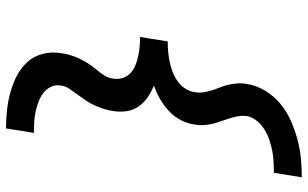

<svg xmlns="http://www.w3.org/2000/svg" viewBox="-213 -660 1026 640"><g transform="rotate(90 300.0 -340.0)"><path d="M408 153Q377 153 346 149.5Q315 146 286.5 138Q258 130 232 116.5Q206 103 186.5 81.5Q167 60 159.5 30.5Q152 1 157 -29Q159 -45 163.5 -60.5Q168 -76 175 -91Q182 -106 191 -120Q200 -134 211 -147Q222 -160 231 -174Q240 -188 242 -204Q245 -220 240 -235.5Q235 -251 224 -261.5Q213 -272 198.5 -278Q184 -284 168 -287.5Q152 -291 135.5 -292.5Q119 -294 103 -294L107 -317L118 -386Q135 -386 152 -387.5Q169 -389 185.5 -392.5Q202 -396 218.5 -402Q235 -408 250 -418.5Q265 -429 275 -444Q285 -459 287 -476Q290 -491 287.5 -506Q285 -521 280.5 -535Q276 -549 270.5 -562.5Q265 -576 262 -590.5Q259 -605 258 -620Q257 -635 260 -651Q265 -682 282.5 -711Q300 -740 326 -761.5Q352 -783 382.5 -796.5Q413 -810 445 -818.5Q477 -827 508.5 -830Q540 -833 571 -833L556 -740Q538 -740 519.5 -739Q501 -738 483 -734.5Q465 -731 447 -725Q429 -719 412.5 -709Q396 -699 383.5 -684Q371 -669 367 -651Q365 -636 367.5 -621Q370 -606 374.5 -592Q379 -578 384 -564Q389 -550 392.5 -536Q396 -522 397 -506.5Q398 -491 395 -476Q392 -452 380.5 -430Q369 -408 350.5 -390.5Q332 -373 310 -360.5Q288 -348 265 -340Q286 -332 304 -319.5Q322 -307 334.5 -289.5Q347 -272 350.5 -249.5Q354 -227 350 -204Q348 -188 343 -173Q338 -158 331.5 -143Q325 -128 315.5 -114Q306 -100 296 -86.5Q286 -73 276.5 -59Q267 -45 265 -29Q262 -12 269.5 3.5Q277 19 290.5 29Q304 39 320 45Q336 51 353 54.5Q370 58 387.5 59Q405 60 423 60Z"/></g></svg>

Font: Iosevka Etoile SmBdObl
Style: Regular
Weight: 600
Italic angle: -9°
Designer: Belleve Invis
Foundry: Belleve Invis
Version: Version 15.5.2; ttfautohint (v1.8.4)